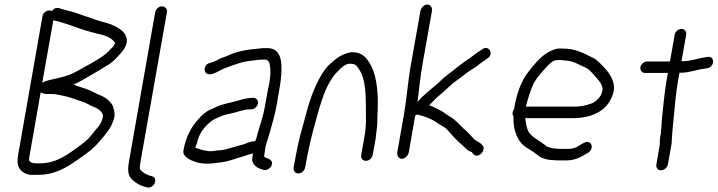

<svg xmlns="http://www.w3.org/2000/svg" viewBox="-20 -742 3177 850"><path d="M184 -326H207C228 -326 243 -321 260 -318C291 -312 319 -300 347 -291C366 -285 376 -276 394 -269C401 -267 407 -264 411 -261C420 -255 439 -243 435 -223C433 -211 425 -193 417 -183C406 -170 395 -158 385 -144C368 -122 349 -109 328 -93C282 -60 231 -19 158 -19H137C128 -19 106 -23 109 -38C109 -44 110 -49 111 -54L160 -333C167 -330 173 -326 184 -326ZM198 -696C185 -696 170 -684 168 -670L60 -55C59 -48 58 -41 58 -32C55 7 87 36 132 32H149C221 32 273 1 321 -33C350 -53 374 -69 399 -93C415 -108 425 -123 441 -140L456 -160C469 -176 480 -198 486 -222C490 -238 484 -257 480 -271C474 -286 460 -299 446 -309C434 -317 413 -324 398 -332C376 -345 347 -353 320 -362C315 -363 310 -367 306 -369L317 -373C323 -376 330 -379 337 -383C379 -407 422 -432 464 -458C481 -470 493 -482 506 -497L522 -515C578 -587 502 -625 454 -640C389 -656 332 -683 269 -698L251 -703C232 -710 222 -708 209 -693C206 -694 202 -696 198 -696ZM167 -375 216 -652C243 -647 265 -639 290 -631C326 -617 366 -604 407 -594C438 -587 475 -578 490 -551C485 -539 478 -532 470 -525C449 -499 415 -480 386 -463C355 -447 322 -425 288 -411L256 -401C245 -398 236 -396 227 -394C214 -391 187 -386 175 -380ZM395 -274ZM481 -272H480ZM463 -456ZM536 -583ZM453 -636ZM467 -573Z M551 -27C545 5 546 29 558 45C571 61 596 79 622 85C625 86 630 87 632 88C664 93 682 45 652 38C629 33 612 22 600 8V7L599 6C599 -3 600 -15 602 -26L719 -688C722 -702 711 -714 697 -714C683 -714 670 -702 667 -688Z M1222 -380C1230 -448 1234 -529 1164 -529H1147C1142 -529 1134 -528 1126 -527C1077 -523 1027 -515 989 -496C974 -489 959 -486 945 -478C935 -471 919 -466 908 -463C885 -458 879 -427 894 -417C917 -402 955 -434 978 -441C1000 -449 1020 -457 1044 -464C1069 -472 1097 -473 1122 -477C1129 -478 1135 -478 1140 -478H1155C1163 -478 1170 -470 1172 -465C1181 -437 1177 -387 1167 -350L1153 -272C1146 -230 1132 -191 1121 -153L1115 -130C1113 -125 1111 -121 1109 -116C1103 -117 1099 -117 1093 -115L1081 -112C1074 -109 1069 -107 1064 -105C1049 -99 1031 -97 1016 -91L1000 -87C985 -81 961 -76 942 -76C930 -75 912 -70 897 -74C875 -77 860 -82 844 -89C848 -97 851 -103 854 -117C864 -155 886 -181 911 -202C926 -215 949 -223 965 -230C977 -235 988 -236 1000 -239C1028 -244 1055 -258 1088 -258H1093C1105 -258 1120 -270 1122 -284C1124 -298 1114 -309 1102 -309H1097C1079 -309 1050 -302 1035 -297C998 -286 962 -282 932 -266L910 -256C891 -248 872 -231 858 -214C827 -180 803 -137 792 -76C790 -63 795 -53 807 -44C830 -27 870 -14 912 -18C945 -21 975 -24 1003 -33L1037 -44C1059 -49 1075 -57 1100 -63L1097 -43C1092 -14 1119 4 1147 10C1161 14 1177 3 1182 -9C1190 -29 1176 -37 1160 -43C1157 -43 1152 -46 1149 -49L1151 -61C1152 -68 1153 -75 1154 -83V-84C1155 -91 1156 -97 1158 -102L1164 -122L1171 -144C1182 -185 1196 -228 1204 -272L1217 -348C1219 -358 1220 -368 1222 -380ZM793 -80ZM1138 8ZM1171 -146V-147ZM1166 -348ZM1082 -112H1081ZM942 -76ZM897 -74Z M1564 -443C1604 -393 1599 -307 1600 -225C1601 -190 1598 -160 1592 -128L1579 -56C1576 -42 1586 -30 1600 -30C1614 -30 1627 -42 1630 -56L1643 -128C1644 -136 1645 -145 1646 -155C1651 -186 1650 -202 1651 -231C1656 -313 1651 -397 1623 -451C1605 -484 1586 -511 1538 -511C1523 -510 1512 -505 1499 -500C1472 -488 1440 -461 1420 -436C1380 -381 1353 -309 1332 -226C1316 -168 1301 -118 1291 -60L1280 -1C1277 14 1287 26 1301 26C1315 26 1328 14 1331 -1L1342 -60C1347 -87 1357 -128 1364 -156C1393 -256 1414 -369 1479 -430C1492 -443 1508 -460 1530 -460C1547 -460 1557 -455 1564 -443ZM1421 -338ZM1539 -511H1538ZM1499 -500ZM1420 -433V-432ZM1374 -354Z M1855 -318C1849 -314 1844 -308 1838 -301L1828 -291L1830 -304C1836 -353 1841 -404 1850 -455L1892 -692C1895 -708 1886 -722 1872 -722C1858 -722 1844 -708 1841 -692L1799 -455C1786 -384 1781 -309 1769 -239L1739 -69C1736 -53 1745 -39 1759 -39C1773 -39 1787 -53 1790 -69L1818 -230L1827 -235C1864 -227 1896 -213 1920 -195C1930 -188 1946 -181 1957 -171C1980 -145 2000 -122 2026 -100L2043 -84C2050 -77 2057 -73 2064 -70H2065C2067 -69 2068 -69 2069 -68C2075 -60 2079 -53 2090 -53C2105 -53 2118 -66 2121 -83C2123 -92 2117 -98 2111 -104C2103 -113 2092 -115 2080 -125C2064 -141 2049 -160 2032 -173C2012 -193 1995 -213 1970 -227C1957 -234 1947 -244 1935 -250C1917 -259 1901 -269 1880 -276C1899 -294 1911 -309 1930 -324C1945 -336 1967 -358 1983 -371V-372C2007 -389 2027 -405 2050 -422C2065 -433 2083 -442 2096 -453C2110 -465 2126 -474 2139 -484C2169 -505 2142 -546 2114 -523C2097 -513 2083 -503 2067 -490C2063 -486 2059 -483 2051 -479C2037 -469 2019 -456 2005 -445C1979 -423 1953 -407 1929 -383C1912 -366 1897 -356 1882 -342C1875 -337 1866 -329 1855 -318ZM1930 -324H1931ZM2005 -445Z M2495 -473C2527 -468 2551 -451 2576 -441C2595 -430 2609 -410 2622 -396C2630 -387 2656 -359 2645 -334C2641 -313 2616 -289 2596 -283C2573 -275 2552 -270 2524 -270H2308C2318 -309 2329 -344 2344 -376C2360 -403 2381 -425 2401 -447C2410 -457 2428 -476 2445 -476H2461C2474 -476 2485 -473 2495 -473ZM2253 -227C2251 -165 2271 -113 2312 -88C2333 -76 2353 -61 2370 -48C2385 -39 2408 -33 2432 -33C2440 -32 2446 -32 2450 -32H2490C2529 -32 2558 -50 2585 -67C2599 -76 2603 -92 2597 -103C2585 -126 2558 -106 2540 -95C2530 -88 2513 -83 2499 -83H2459C2437 -83 2414 -87 2400 -94L2390 -102C2382 -108 2367 -118 2360 -123L2345 -133C2341 -136 2338 -139 2334 -142C2312 -160 2310 -189 2305 -219H2515C2596 -219 2660 -248 2686 -307C2715 -362 2686 -408 2662 -435C2645 -453 2624 -479 2601 -488C2565 -506 2528 -527 2472 -527H2454C2445 -527 2436 -524 2426 -520C2383 -504 2350 -463 2320 -425C2290 -388 2269 -333 2258 -272L2256 -259C2249 -250 2246 -238 2253 -227ZM2265 -146ZM2540 -95ZM2443 -84ZM2334 -142ZM2508 -524H2509ZM2596 -282Z M2953 -105C2955 -143 2958 -178 2962 -216C2968 -272 2971 -324 2982 -386L2988 -420H2993C3033 -420 3064 -434 3099 -438L3111 -440C3145 -446 3146 -495 3112 -490L3100 -488C3069 -484 3039 -471 3002 -471H2997L3018 -589C3020 -602 3011 -614 2997 -614C2983 -614 2969 -602 2967 -589L2946 -470H2845C2832 -470 2817 -458 2815 -444C2813 -430 2823 -419 2836 -419H2937L2931 -386C2920 -322 2917 -272 2910 -212C2908 -197 2910 -183 2907 -168C2905 -159 2907 -151 2903 -137C2902 -131 2901 -123 2901 -115V-102L2886 -15C2883 0 2892 12 2906 12C2920 12 2934 0 2937 -15ZM3098 -433Z"/></svg>

Font: Blanket
Style: LightObl
Weight: 300
Foundry: Cannot Into Space Fonts
Version: Version 0.9